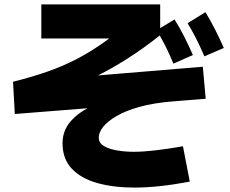

<svg xmlns="http://www.w3.org/2000/svg" viewBox="-20 -788 1040 869"><path d="M47 -272 39 -418Q123 -439 193.5 -463.5Q264 -488 329.5 -522Q395 -556 463 -605.5Q531 -655 610 -726L603 -614H167V-768H705V-629Q631 -570 556.5 -522.5Q482 -475 404.5 -437Q327 -399 245 -370.5Q163 -342 72 -323V-416Q200 -428 343 -440Q486 -452 628 -463.5Q770 -475 898 -486L911 -341Q698 -324 482.5 -306.5Q267 -289 47 -272ZM589 61Q494 61 420.5 40.5Q347 20 305 -24.5Q263 -69 263 -140Q263 -196 299.5 -238.5Q336 -281 401.5 -310.5Q467 -340 556 -358.5Q645 -377 748 -386L761 -329Q675 -322 612 -304.5Q549 -287 508 -263Q467 -239 447 -214Q427 -189 427 -165Q427 -141 450.5 -127Q474 -113 510.5 -107Q547 -101 585 -101Q628 -101 684 -107.5Q740 -114 808 -126L839 34Q697 61 589 61ZM765 -500Q744 -550 726 -585Q708 -620 689 -651L770 -700Q795 -660 815.5 -619Q836 -578 853 -539ZM905 -533Q884 -582 866 -617Q848 -652 829 -683L910 -733Q934 -693 955 -651.5Q976 -610 993 -571Z"/></svg>

Font: Murecho Thin ExtraBold
Style: Regular
Weight: 800
Version: Version 1.010